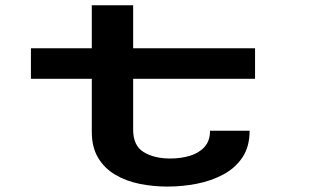

<svg xmlns="http://www.w3.org/2000/svg" viewBox="-20 -678 1140 708"><path d="M318.5 -192V-387.5H94V-500H318.5V-658.5H471V-500H920.5V-387.5H471V-199.5Q471 -141 509.8 -117.2Q548.5 -93.5 608 -93.5Q647 -93.5 680.2 -103.5Q713.5 -113.5 734 -136Q754.5 -158.5 754.5 -196H900.5Q900.5 -137.5 874.2 -98Q848 -58.5 803.8 -34.8Q759.5 -11 706 -0.5Q652.5 10 598 10Q544 10 494 -0.2Q444 -10.5 404.5 -34Q365 -57.5 341.8 -96.2Q318.5 -135 318.5 -192Z"/></svg>

Font: Trispace Expanded SemiBold
Style: Regular
Weight: 600
Width: 7
Designer: Tyler Finck
Foundry: Etcetera Type Company
Version: Version 1.210; ttfautohint (v1.8.3)